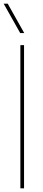

<svg xmlns="http://www.w3.org/2000/svg" viewBox="-26 -1026 236 1046"><path d="M106 -846ZM106 -846H84L-6 -1006H16ZM105 0H85V-780H105Z"/></svg>

Font: Tanohe Sans Thin
Style: Regular
Weight: 100
Designer: Village Type and Design LLC & Cristiano Sobral
Foundry: Cooper Hewitt Smithsonian Design Museum
Version: Version 1.00;September 29, 2021;FontCreator 13.0.0.2655 64-b